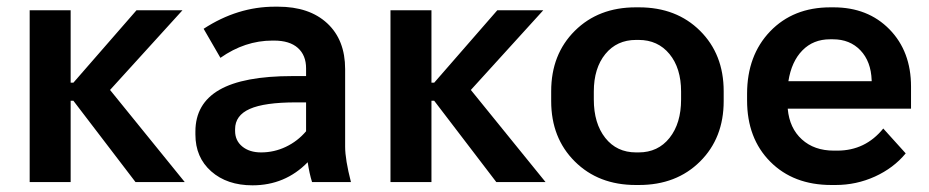

<svg xmlns="http://www.w3.org/2000/svg" viewBox="-20 -551 2810 581"><path d="M69.8 0V-520H193.8V-300.8H202.1L393.1 -520H532.2L313 -278.8L539.1 0H390.1L202.1 -246.1H193.8V0Z M744.1 9.8Q667 9.8 619.1 -32.5Q571.3 -74.7 571.3 -144V-152.8Q571.3 -237.3 643.8 -279.1Q716.3 -320.8 865.2 -320.8H906.2V-344.2Q906.2 -383.8 881.3 -406Q856.4 -428.2 809.1 -428.2H804.2Q721.2 -428.2 647 -376L596.2 -463.9Q698.7 -530.8 812 -530.8H821.3Q916 -530.8 970.2 -480.5Q1024.4 -430.2 1024.4 -341.8V-106.9Q1024.4 -68.4 1042 0H924.3Q916 -26.4 911.1 -60.1Q842.8 9.8 744.1 9.8ZM770 -89.8Q809.6 -89.8 845 -106.7Q880.4 -123.5 906.2 -153.8V-241.2H876Q780.3 -241.2 735.8 -221.4Q691.4 -201.7 691.4 -160.2V-154.8Q691.4 -125.5 713.1 -107.7Q734.9 -89.8 770 -89.8Z M1161.6 0V-520H1285.6V-300.8H1293.9L1484.9 -520H1624L1404.8 -278.8L1630.9 0H1481.9L1293.9 -246.1H1285.6V0Z M1903.8 8.8Q1791 8.8 1719.5 -62.3Q1647.9 -133.3 1647.9 -245.1V-274.9Q1647.9 -386.7 1719.5 -457.8Q1791 -528.8 1903.8 -528.8H1913.6Q2026.9 -528.8 2098.4 -457.8Q2169.9 -386.7 2169.9 -274.9V-245.1Q2169.9 -133.3 2098.4 -62.3Q2026.9 8.8 1913.6 8.8ZM1904.8 -89.8H1912.6Q1971.2 -89.8 2006.1 -133.8Q2041 -177.7 2041 -250V-273.9Q2041 -344.7 2005.9 -387.5Q1970.7 -430.2 1912.6 -430.2H1904.8Q1846.7 -430.2 1811.8 -387.5Q1776.9 -344.7 1776.9 -273.9V-250Q1776.9 -177.7 1811.5 -133.8Q1846.2 -89.8 1904.8 -89.8Z M2495.6 8.8Q2380.9 8.8 2310.8 -61.8Q2240.7 -132.3 2240.7 -247.1V-267.1Q2240.7 -383.3 2310.5 -456.1Q2380.4 -528.8 2492.7 -528.8H2502.4Q2606.4 -528.8 2671.6 -462.2Q2736.8 -395.5 2736.8 -289.1V-222.2H2363.8V-221.2Q2369.1 -163.1 2406.5 -129.2Q2443.8 -95.2 2503.4 -95.2H2513.7Q2598.6 -95.2 2652.8 -162.1L2720.7 -86.9Q2684.1 -42.5 2627.7 -16.8Q2571.3 8.8 2508.8 8.8ZM2365.7 -305.2H2617.7V-308.1Q2615.7 -365.2 2583.7 -398.7Q2551.8 -432.1 2500.5 -432.1H2491.7Q2440.9 -432.1 2408 -398.4Q2375 -364.7 2365.7 -305.2Z"/></svg>

Font: Fixel Text SemiBold
Style: Regular
Weight: 600
Width: 4
Designer: AlfaBravo + MacPaw
Foundry: Kyrylo Tkachov, Marchela Mozhyna, Serhii Makarenko, Maria Weinstein, Zakhar Kryvoshyya
Version: Version 1.211